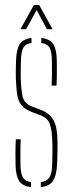

<svg xmlns="http://www.w3.org/2000/svg" viewBox="-20 -759 297 783"><path d="M43.5 -85Q43 -107 43 -133Q43 -159 44.5 -191H64.5Q63 -159.5 63.2 -134Q63.5 -108.5 63.5 -85Q64.5 -50 73.5 -34.8Q82.5 -19.5 106.5 -16V4Q71.5 0 58 -21.2Q44.5 -42.5 43.5 -85ZM146.5 4V-16Q171 -19.5 181.2 -34.8Q191.5 -50 192.5 -85Q193 -101 193.5 -117.5Q194 -134 194 -149.8Q194 -165.5 193.5 -179Q192 -228.5 183.2 -253.2Q174.5 -278 144.5 -289L110.5 -302Q82 -313 68.5 -328.8Q55 -344.5 50.5 -371.2Q46 -398 44.5 -442Q44 -461.5 44.5 -478Q45 -494.5 45.5 -514Q47 -557 60.2 -578.5Q73.5 -600 108.5 -604V-584Q84.5 -580.5 75.5 -565Q66.5 -549.5 65.5 -514Q65 -493 64.5 -476.5Q64 -460 64.5 -442Q66 -394 72.2 -365.5Q78.5 -337 111.5 -324L146.5 -311Q182.5 -297.5 198.5 -268.2Q214.5 -239 214.5 -179Q214.5 -157.5 214.2 -132.2Q214 -107 212.5 -85Q210 -42.5 196 -21.2Q182 0 146.5 4ZM190.5 -410Q191.5 -431 191.8 -449Q192 -467 191.8 -483Q191.5 -499 191.5 -514Q191 -549.5 181.8 -565Q172.5 -580.5 148.5 -584V-604Q184 -600 197.5 -578.5Q211 -557 211.5 -514Q211.5 -500 211.8 -484.2Q212 -468.5 211.8 -450Q211.5 -431.5 210.5 -410ZM63.5 -640 118.5 -739H139.5L194.5 -640H171.5L129.5 -718L86.5 -640Z"/></svg>

Font: Big Shoulders Stencil Display SC Thin
Style: Regular
Weight: 100
Designer: Patric King
Foundry: XO Type Co
Version: Version 2.001